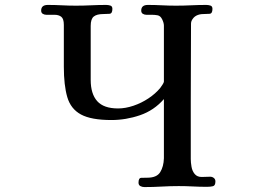

<svg xmlns="http://www.w3.org/2000/svg" viewBox="-20 -756 1040 779"><path d="M854 -20Q854 -3 844 -0.5Q834 2 820 2Q791 2 762.5 0.5Q734 -1 705 -1Q670 -1 635.5 1Q601 3 566 3Q557 3 549.5 -1Q542 -5 542 -15Q542 -34 553 -34.5Q564 -35 578 -35Q616 -35 630 -57.5Q644 -80 645 -114V-354Q605 -308 548 -288.5Q491 -269 432 -269Q350 -269 308.5 -291.5Q267 -314 253 -362Q239 -410 239 -485V-655Q239 -680 228.5 -688Q218 -696 201.5 -696Q185 -696 168 -696Q160 -696 153.5 -700Q147 -704 147 -713Q147 -736 174 -736Q203 -736 231 -734.5Q259 -733 288 -733Q319 -733 349.5 -734.5Q380 -736 411 -736Q419 -736 427.5 -733.5Q436 -731 436 -720Q436 -701 424.5 -700Q413 -699 399 -699Q373 -699 360.5 -689Q348 -679 348 -651V-432Q348 -375 374.5 -345.5Q401 -316 459 -316Q489 -316 521.5 -327Q554 -338 582.5 -357Q611 -376 630 -399Q633 -403 639 -412Q645 -421 645 -425V-652Q645 -663 638 -677.5Q631 -692 619 -694Q608 -696 596.5 -696Q585 -696 574 -696Q566 -696 559.5 -700Q553 -704 553 -713Q553 -736 580 -736Q609 -736 637 -734.5Q665 -733 694 -733Q725 -733 755.5 -734.5Q786 -736 817 -736Q825 -736 833.5 -733.5Q842 -731 842 -720Q842 -701 830.5 -700Q819 -699 805 -699Q789 -699 776.5 -692.5Q764 -686 757 -671Q755 -665 755 -660Q755 -581 754.5 -502.5Q754 -424 754 -344V-111Q754 -97 757 -79.5Q760 -62 770 -50Q780 -38 798 -38Q806 -38 815 -38.5Q824 -39 833 -39Q841 -39 847.5 -34Q854 -29 854 -20Z"/></svg>

Font: Kaisei HarunoUmi Medium
Style: Regular
Weight: 500
Designer: Font-Kai, 金井和夫
Foundry: KAZUO KANAI
Version: Version 5.003